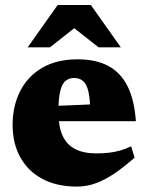

<svg xmlns="http://www.w3.org/2000/svg" viewBox="-20 -710 576 746"><path d="M282 -479.5Q354 -479.5 402.2 -453Q450.5 -426.5 476.5 -373Q502.5 -319.5 508 -239H157.5V-297L399.5 -307L330.5 -274Q330.5 -324 323.8 -353.2Q317 -382.5 303.2 -394.8Q289.5 -407 268.5 -407Q249.5 -407 235.8 -396.8Q222 -386.5 214.5 -358Q207 -329.5 207 -274.5Q207 -218 223.2 -182.8Q239.5 -147.5 272.2 -130.8Q305 -114 353.5 -114Q380 -114 402.5 -116.5Q425 -119 446.2 -125Q467.5 -131 489.5 -141.5L503 -97.5Q464.5 -63.5 428 -38.2Q391.5 -13 355 1Q318.5 15 279.5 15Q200.5 15 144.5 -15Q88.5 -45 58.8 -99Q29 -153 29 -224.5Q29 -297 57.8 -354.8Q86.5 -412.5 143 -446Q199.5 -479.5 282 -479.5ZM87.5 -526 204 -690.5H333L449.5 -526H363L240 -623H297L174 -526Z"/></svg>

Font: Newsreader ExtraBold
Style: Regular
Weight: 800
Designer: Hugues Gentile
Foundry: Production Type
Version: Version 1.003